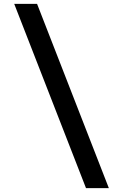

<svg xmlns="http://www.w3.org/2000/svg" viewBox="-20 -810 640 1000"><path d="M173 -790H54L428 170H547Z"/></svg>

Font: CommitMonoV143 ExtLt
Style: Regular
Weight: 200
Monospace: yes
Designer: Eigil Nikolajsen
Foundry: Eigil Nikolajsen
Version: Version 1.143